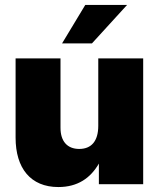

<svg xmlns="http://www.w3.org/2000/svg" viewBox="-20 -755 651 787"><path d="M219.2 11.7C298.8 11.7 351.1 -25.4 385.3 -84.5V0H566.9V-515.6H382.8V-239.3C382.8 -175.3 353.5 -144.5 304.7 -144.5C255.9 -144.5 228 -175.8 228 -231V-515.6H43.9V-190.9C43.9 -65.4 105.5 11.7 219.2 11.7ZM234.4 -577.1H356.9L501 -734.9H329.6Z"/></svg>

Font: Raveo Display Display ExtraBold
Style: Regular
Weight: 800
Designer: Jakub Foglar, Rasmus Andersson (Inter)
Foundry: Jakubfoglar.com
Version: Version 1.100;Glyphs 3.2.3 (3260)